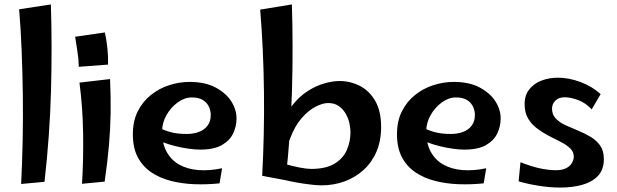

<svg xmlns="http://www.w3.org/2000/svg" viewBox="-20 -824 2781 865"><path d="M180.5 -4.8 75.2 4.8Q80 -90.2 82.1 -191.1Q84.2 -292 82.9 -393.8Q81.5 -495.5 77.6 -593.9Q73.8 -692.2 66.2 -782.2L209.2 -804Q215.2 -616 209.8 -414.4Q204.2 -212.8 180.5 -4.8Z M335 -523Q334.2 -560.2 328.8 -592.4Q323.2 -624.5 318.5 -658.5L452.5 -677.8Q459.8 -645.2 463.9 -606Q468 -566.8 466.8 -533ZM451.5 -5.8 349.5 4Q356.2 -104.5 354.5 -221.5Q352.8 -338.5 338 -451.8L475.8 -467.8Q479.5 -387.8 478.4 -315.8Q477.2 -243.8 470.9 -169.4Q464.5 -95 451.5 -5.8Z M969.2 2Q912.8 8 856.4 5.9Q800 3.8 749.9 -9Q699.8 -21.8 661.1 -48Q622.5 -74.2 600.5 -116.1Q578.5 -158 578.5 -219Q578.5 -279 600.9 -323Q623.2 -367 660.4 -396.5Q697.5 -426 743 -440.5Q788.5 -455 834.5 -455Q904.5 -455 951.9 -429.5Q999.2 -404 1022.9 -366Q1046.5 -328 1045.5 -288Q1045.5 -255 1030.4 -223Q1015.2 -191 979.8 -170.5Q944.2 -150 881.5 -150Q859.5 -150 830.4 -154Q801.2 -158 770.8 -165.5Q740.2 -173 713.1 -183.5Q686 -194 668.2 -207L693.5 -251Q713.2 -239 744.8 -229.8Q776.2 -220.5 821.5 -220.5Q851 -220.5 875.4 -229.4Q899.8 -238.2 914.6 -257.4Q929.5 -276.5 929.5 -306.2Q929.5 -323.8 921.8 -341.8Q914 -359.8 895.6 -372.4Q877.2 -385 843.8 -385Q811.2 -385 780.4 -362.5Q749.5 -340 729.9 -305.2Q710.2 -270.5 710.2 -232Q710.2 -178 730.6 -140.4Q751 -102.8 787.8 -82.2Q824.5 -61.8 873.5 -57.8Q922.5 -53.8 980.5 -66Z M1428.8 11Q1407.8 11 1377 7.2Q1346.2 3.5 1316.1 -1.9Q1286 -7.2 1266.2 -12.2L1215 -102.2Q1237 -93.2 1268.8 -84Q1300.5 -74.8 1331.6 -68.9Q1362.8 -63 1381.8 -63Q1448 -63 1486.9 -86.5Q1525.8 -110 1542.4 -148Q1559 -186 1559 -228Q1559 -247 1554 -269.6Q1549 -292.2 1536.9 -312.8Q1524.8 -333.2 1505.8 -346.5Q1486.8 -359.8 1458.5 -359.8Q1434 -359.8 1401.9 -343.4Q1369.8 -327 1339.1 -291.9Q1308.5 -256.8 1287 -200.4Q1265.5 -144 1261.2 -64L1225.5 -102Q1225.5 -186 1244.8 -246.6Q1264 -307.2 1296.1 -348.4Q1328.2 -389.5 1366.1 -413.6Q1404 -437.8 1441.6 -448.4Q1479.2 -459 1509.5 -459Q1558 -459 1600.6 -437.4Q1643.2 -415.8 1670.1 -370.1Q1697 -324.5 1697 -251.5Q1697 -189.2 1676 -140.5Q1655 -91.8 1617.6 -58Q1580.2 -24.2 1531.9 -6.6Q1483.5 11 1428.8 11ZM1266.2 -12.2 1161.2 -32Q1171.5 -222.2 1169.2 -411.5Q1167 -600.8 1152.2 -780.8L1295 -804Q1301 -616 1295.5 -418.1Q1290 -220.2 1266.2 -12.2Z M2159.2 2Q2102.8 8 2046.4 5.9Q1990 3.8 1939.9 -9Q1889.8 -21.8 1851.1 -48Q1812.5 -74.2 1790.5 -116.1Q1768.5 -158 1768.5 -219Q1768.5 -279 1790.9 -323Q1813.2 -367 1850.4 -396.5Q1887.5 -426 1933 -440.5Q1978.5 -455 2024.5 -455Q2094.5 -455 2141.9 -429.5Q2189.2 -404 2212.9 -366Q2236.5 -328 2235.5 -288Q2235.5 -255 2220.4 -223Q2205.2 -191 2169.8 -170.5Q2134.2 -150 2071.5 -150Q2049.5 -150 2020.4 -154Q1991.2 -158 1960.8 -165.5Q1930.2 -173 1903.1 -183.5Q1876 -194 1858.2 -207L1883.5 -251Q1903.2 -239 1934.8 -229.8Q1966.2 -220.5 2011.5 -220.5Q2041 -220.5 2065.4 -229.4Q2089.8 -238.2 2104.6 -257.4Q2119.5 -276.5 2119.5 -306.2Q2119.5 -323.8 2111.8 -341.8Q2104 -359.8 2085.6 -372.4Q2067.2 -385 2033.8 -385Q2001.2 -385 1970.4 -362.5Q1939.5 -340 1919.9 -305.2Q1900.2 -270.5 1900.2 -232Q1900.2 -178 1920.6 -140.4Q1941 -102.8 1977.8 -82.2Q2014.5 -61.8 2063.5 -57.8Q2112.5 -53.8 2170.5 -66Z M2505.2 21Q2457.2 21 2407.2 13Q2357.2 5 2316.5 -7L2324.8 -93.2Q2347.8 -84 2373.2 -75.9Q2398.8 -67.8 2427.2 -62.5Q2455.8 -57.2 2485.2 -57.2Q2514.2 -57.2 2531.8 -66.8Q2549.2 -76.2 2557.1 -90.8Q2565 -105.2 2565 -118.2Q2565 -140.2 2549 -155.5Q2533 -170.8 2507.8 -183.8Q2482.5 -196.8 2454.2 -211.2Q2426 -225.8 2400.8 -244.4Q2375.5 -263 2359.5 -289.6Q2343.5 -316.2 2343.5 -355Q2343.5 -395 2364.4 -421.2Q2385.2 -447.5 2419.2 -460.8Q2453.2 -474 2493.8 -474Q2543 -474 2595.2 -454.5Q2647.5 -435 2686 -400L2645.8 -331.2Q2617.5 -361.2 2584 -373.5Q2550.5 -385.8 2523.5 -385.8Q2497.8 -385.8 2482.4 -371Q2467 -356.2 2467 -334Q2467 -307.5 2484 -289.9Q2501 -272.2 2527.5 -260.1Q2554 -248 2583.8 -235.8Q2613.5 -223.5 2640 -208Q2666.5 -192.5 2683.5 -168.8Q2700.5 -145 2700.5 -108Q2700.5 -59 2673.4 -31Q2646.2 -3 2601.9 9Q2557.5 21 2505.2 21Z"/></svg>

Font: Marhey Light
Style: Regular
Weight: 300
Designer: Nur Syamsi & Bustanul Arifin
Foundry: Namelatype
Version: Version 1.000